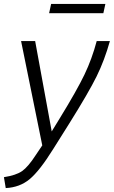

<svg xmlns="http://www.w3.org/2000/svg" viewBox="-56 -729 577 973"><path d="M192.9 -662.1 203.1 -709H478L467.8 -662.1ZM-36.1 168.9Q25.9 159.2 56.4 137.7Q86.9 116.2 125 57.1L158.2 7.8L50.8 -521H122.1L206.1 -63L247.1 -129.9Q334 -271.5 372.1 -351.1Q410.2 -430.7 434.1 -521H501Q473.6 -423.3 433.6 -342Q393.6 -260.7 294.9 -103L213.9 25.9Q144.5 137.2 94.2 179Q43.9 220.7 -26.9 224.1Z"/></svg>

Font: Rawline
Style: Italic
Weight: 400
Italic angle: -12°
Designer: Matt McInerney, Pablo Impallari, Rodrigo Fuenzalida
Foundry: Matt McInerney, Pablo Impallari, Rodrigo Fuenzalida
Version: Version 4.020;PS 004.020;hotconv 1.0.88;makeotf.lib2.5.64775